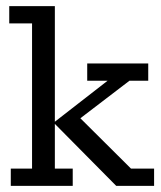

<svg xmlns="http://www.w3.org/2000/svg" viewBox="-20 -603 523 623"><path d="M158 -56H216V0H15V-56H84V-527H10V-583H158V-208L329 -341H263V-397H461V-341H400L209 -195L230 -230L405 -56H480V0H357L158 -201Z"/></svg>

Font: Rokkitt
Style: Regular
Weight: 400
Designer: Vernon Adams
Foundry: Vernon Adams
Version: Version 3.103